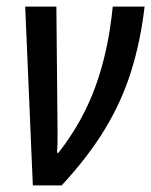

<svg xmlns="http://www.w3.org/2000/svg" viewBox="-20 -559 456 579"><path d="M79 0 56 -539H150L153 -223Q153 -190 153.5 -156Q154 -122 152 -98H156Q229 -191 268 -298.5Q307 -406 320 -539H416Q404 -435 375.5 -344Q347 -253 296 -169Q245 -85 166 0Z"/></svg>

Font: Noto Sans Condensed Medium
Style: Italic
Weight: 500
Width: 3
Italic angle: -12°
Designer: Monotype Design Team
Foundry: Monotype Imaging Inc.
Version: Version 2.013; ttfautohint (v1.8.4.7-5d5b)